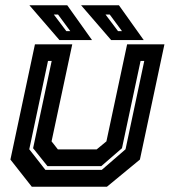

<svg xmlns="http://www.w3.org/2000/svg" viewBox="-20 -708 644 728"><path d="M100.5 0 19.5 -103 112.5 -540H254L175.5 -172L199.5 -141.5H346.5L383.5 -172L462 -540H603.5L510.5 -103L385.5 0ZM152 -64H366L456 -142L527 -477H513L442.5 -146L364 -78H160L105.5 -146L176 -477H162L91 -142ZM525 -556H401.5L287.5 -688H431ZM442.5 -590 396 -653H380L427.5 -590ZM329 -556H205.5L91.5 -688H235ZM246.5 -590 200 -653H184L231.5 -590Z"/></svg>

Font: Tourney
Style: Bold Italic
Weight: 700
Italic angle: -12°
Version: Version 1.015